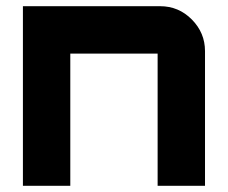

<svg xmlns="http://www.w3.org/2000/svg" viewBox="-20 -600 736 620"><path d="M497 -580Q557 -580 599.5 -537Q642 -494 642 -435V0H489V-427H207V0H54V-580Z"/></svg>

Font: Orbitron
Style: Black
Weight: 900
Designer: Matt McInerney
Foundry: Matt McInerney
Version: 1.000